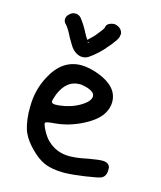

<svg xmlns="http://www.w3.org/2000/svg" viewBox="-105 -766 706 841"><g transform="rotate(15 248.0 -345.5)"><path d="M217.8 -578.1Q226.6 -584 217.8 -583V-582ZM212.9 -590.8Q242.2 -618.2 244.1 -622.1Q261.7 -643.6 265.6 -649.4Q268.6 -655.3 272.5 -660.2Q273.4 -676.8 289.1 -683.6Q297.9 -687.5 307.1 -688Q316.4 -688.5 326.2 -683.6Q344.7 -674.8 348.6 -655.3Q348.6 -653.3 346.7 -642.6Q345.7 -635.7 342.8 -631.8Q340.8 -627 335.4 -619.1Q330.1 -611.3 327.1 -608.4Q324.2 -605.5 318.4 -596.7Q311.5 -588.9 310.5 -587.9Q298.8 -572.3 277.3 -551.8Q255.9 -532.2 238.3 -520.5Q223.6 -511.7 211.9 -512.7Q208 -512.7 204.1 -512.7Q188.5 -515.6 175.8 -525.4Q164.1 -534.2 154.3 -549.8Q144.5 -565.4 135.7 -581.1Q128.9 -595.7 120.1 -610.4Q111.3 -625 104.5 -631.8Q95.7 -639.6 94.7 -651.4Q94.7 -662.1 100.6 -670.9Q107.4 -678.7 116.2 -684.6Q126 -689.5 137.7 -688.5Q150.4 -686.5 159.2 -676.8Q180.7 -649.4 197.3 -616.2Q204.1 -602.5 212.9 -590.8ZM80.1 -380.9Q128.9 -476.6 216.8 -476.6Q252 -476.6 296.9 -460Q388.7 -424.8 388.7 -355.5Q388.7 -332 377 -309.6Q358.4 -270.5 295.4 -237.8Q232.4 -205.1 166 -200.2Q127 -197.3 127 -190.4Q127.9 -178.7 141.1 -154.8Q154.3 -130.9 168 -118.2Q209 -78.1 267.6 -78.1Q302.7 -78.1 351.6 -88.9Q396.5 -96.7 414.1 -96.7Q443.4 -96.7 449.2 -74.2Q449.2 -71.3 449.2 -63.5Q449.2 -35.2 429.7 -25.4Q418 -19.5 357.4 -10.7Q304.7 -2.9 265.6 -2Q207 -2 169.9 -19.5Q142.6 -32.2 111.3 -63.5Q80.1 -94.7 66.4 -124Q50.8 -154.3 46.9 -215.8Q46.9 -220.7 46.9 -230.5Q46.9 -240.2 46.9 -244.1Q46.9 -317.4 80.1 -380.9ZM238.3 -394.5H230.5Q171.9 -394.5 142.6 -324.2Q132.8 -296.9 132.8 -291Q132.8 -280.3 150.4 -280.3Q160.2 -280.3 168 -281.2Q220.7 -287.1 260.7 -311Q300.8 -335 300.8 -358.4Q300.8 -372.1 283.2 -381.3Q265.6 -390.6 238.3 -394.5Z"/></g></svg>

Font: sage sans
Style: Regular
Weight: 400
Version: Version 001.032